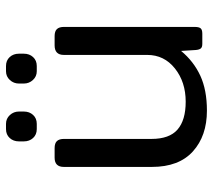

<svg xmlns="http://www.w3.org/2000/svg" viewBox="-54 -624 693 624"><g transform="rotate(-90 292.0 -311.5)"><path d="M145 -580V-596Q145 -614 156 -626Q167 -638 185 -638H202Q219 -638 230.5 -625.5Q242 -613 242 -596V-580Q242 -562 231 -550Q220 -538 202 -538H185Q167 -538 156 -550Q145 -562 145 -580ZM333 -580V-596Q333 -613 344.5 -625.5Q356 -638 373 -638H390Q408 -638 419 -626Q430 -614 430 -596V-580Q430 -562 419 -550Q408 -538 390 -538H373Q356 -538 344.5 -550.5Q333 -563 333 -580ZM62 -164V-450Q62 -480 92 -480H123Q139 -480 146 -472.5Q153 -465 153 -450V-165Q153 -107 183.5 -80.5Q214 -54 274 -54Q338 -54 382 -89Q426 -124 426 -179V-450Q426 -480 457 -480H487Q503 -480 510 -472.5Q517 -465 517 -450V-25Q517 -11 512.5 -5.5Q508 0 495 0H462Q451 0 447 -5Q443 -10 442 -21L439 -69Q405 -28 358.5 -6.5Q312 15 245 15Q163 15 112.5 -30.5Q62 -76 62 -164Z"/></g></svg>

Font: Mitr Light
Style: Regular
Weight: 300
Designer: Thanarat Vachiruckul
Foundry: Cadson Demak
Version: Version 1.002